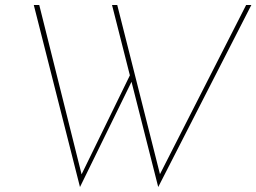

<svg xmlns="http://www.w3.org/2000/svg" viewBox="-20 -721 1032 773"><path d="M116 -701H138L311 -9L304 -10L506 -424L514 -401L302 32ZM431 -701H452L628 -4L618 -8L971 -701H992L617 32Z"/></svg>

Font: Josefin Sans Thin Thin
Style: Italic
Weight: 250
Italic angle: -7°
Version: Version 2.000